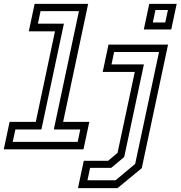

<svg xmlns="http://www.w3.org/2000/svg" viewBox="-54 -770 932 990"><path d="M-34.5 0 -4.5 -141.5H130.5L229.5 -608.5H94.5L124.5 -750H400.5L271.5 -141.5H406.5L376.5 0ZM11.5 -38.5H346.5L360 -102.5H223.5L353 -712.5H155L141.5 -648H275.5L159.5 -102.5H25.5ZM348 200 378 59H503.5L552 18.5L641 -399H475.5L505.5 -540H812.5L677 97L552 200ZM397 159.5H542L643 75L766 -502H534.5L521 -438H688L586.5 39.5L519.5 95.5H410.5ZM687.5 -618 715.5 -750H857L829 -618ZM734 -654H798L812 -718.5H747.5Z"/></svg>

Font: Tourney
Style: Italic
Weight: 400
Italic angle: -12°
Version: Version 1.015